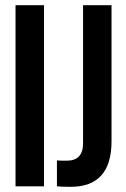

<svg xmlns="http://www.w3.org/2000/svg" viewBox="-20 -720 486 742"><path d="M40 0V-700H150V0ZM200 0V-100Q212 -99 238 -99Q301 -99 301 -166V-700H411V-174Q411 2 253 2Q218 2 200 0Z"/></svg>

Font: Bebas Neue
Style: Regular
Weight: 400
Designer: Ryoichi Tsunekawa
Foundry: Ryoichi Tsunekawa
Version: Version 1.400